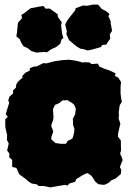

<svg xmlns="http://www.w3.org/2000/svg" viewBox="-20 -787 564 836"><path d="M263 18 232 23 199 29 171 23H148L141 16L118 12L104 3L89 -10L64 -28L51 -56L33 -60V-91L20 -102L21 -118L11 -132L18 -162L10 -178L11 -199L8 -212L3 -235V-268L14 -278L5 -290L11 -310L20 -339L16 -350L21 -366L37 -380V-394L49 -405L51 -420L59 -432L79 -450L76 -455L90 -470L110 -480V-490L127 -497L140 -498L168 -512L182 -511L216 -520L250 -525L281 -527L303 -524L330 -518L336 -515L353 -516L370 -515L379 -508L406 -510L413 -497L436 -487L455 -481L483 -468L481 -456L495 -449L507 -430L505 -408V-379L508 -355L511 -345L501 -328L497 -299L498 -282L496 -272L504 -249L494 -205V-191L506 -176L507 -132L503 -118L511 -100L514 -90L502 -60L508 -47L506 -29L494 -19L484 -10L465 -2L453 9L439 16L433 18L408 15L395 4L379 -21L362 -33L356 -32L341 -25L312 -7L307 5L282 12L274 21ZM244 -161H267L271 -167L275 -174L280 -176L289 -180L296 -185L299 -195L301 -203L303 -212L304 -226L298 -244V-260L297 -270L301 -277L304 -283L307 -288L308 -297L309 -302L310 -314L306 -324L302 -332L292 -340L281 -346L274 -351L260 -350H253L245 -344L238 -338L226 -333L219 -330L211 -312V-304L212 -294V-287L213 -279L212 -268L210 -261L206 -250L203 -239L205 -233L208 -226L212 -213L208 -203L204 -192L203 -181L207 -177L213 -172L217 -168L222 -164L230 -163ZM362 -567 344 -573 330 -575 313 -585 281 -612 269 -638 271 -651 264 -680 272 -697 308 -743 309 -751 341 -763 360 -762 384 -767H407L423 -748L441 -739L457 -726L452 -717L462 -694V-685L468 -653L458 -637L460 -618L452 -608L443 -593L425 -591L419 -582L384 -572ZM139 -558 116 -565 101 -577 82 -586 72 -602 66 -616 51 -629 54 -645 58 -688 76 -708 73 -722 86 -730 113 -751 144 -757 169 -761 179 -749 196 -750 206 -743 231 -725 232 -713 249 -690 246 -676 251 -638 256 -622 248 -615 242 -596 224 -582 204 -573 184 -559 173 -561Z"/></svg>

Font: Winky Rough Black
Style: Regular
Weight: 900
Designer: Simon Atzbach
Foundry: typofactur
Version: Version 1.206; ttfautohint (v1.8.4.7-5d5b)